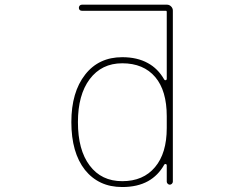

<svg xmlns="http://www.w3.org/2000/svg" viewBox="-20 -792 1040 800"><path d="M489.3 -12.7Q439.5 -12.7 400.9 -30.8Q362.3 -48.8 334 -84Q277.3 -156.2 277.3 -283.2Q277.3 -408.2 335 -481.4Q363.3 -517.6 401.9 -535.6Q440.4 -553.7 489.3 -553.7Q551.8 -553.7 595.7 -529.3Q637.7 -506.8 664.1 -460.9Q666 -457 669.9 -458H670.9Q674.8 -459 674.8 -463.9V-742.2Q674.8 -747.1 670.9 -747.1H321.3Q315.4 -747.1 312 -750.5Q308.6 -753.9 308.6 -759.3Q308.6 -764.6 312 -768.6Q315.4 -772.5 321.3 -772.5H675.8Q685.5 -772.5 692.9 -765.1Q700.2 -757.8 700.2 -748V-35.2Q700.2 -30.3 696.3 -26.4Q692.4 -22.5 687.5 -22.5Q682.6 -22.5 678.7 -26.4Q674.8 -30.3 674.8 -35.2V-102.5Q674.8 -107.4 670.9 -108.4H669.9Q666 -109.4 664.1 -105.5Q638.7 -60.5 596.7 -37.1Q552.7 -12.7 489.3 -12.7ZM489.3 -528.3Q403.3 -528.3 353.5 -461.9Q304.7 -396.5 304.7 -283.2Q304.7 -167 353.5 -102.5Q402.3 -37.1 489.3 -37.1Q577.1 -37.1 626 -95.7Q674.8 -153.3 674.8 -258.8V-307.6Q674.8 -414.1 627 -470.7Q578.1 -528.3 489.3 -528.3Z"/></svg>

Font: Rounded-X Mgen+ 1mn thin
Style: Regular
Weight: 100
Designer: [Source Han Sans]
Ryoko NISHIZUKA  (kana & ideographs); Paul D. Hunt (Latin, Greek & Cyrillic); Wenlong ZHANG  (bopomofo
Version: Version 1.059.20150602